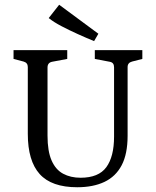

<svg xmlns="http://www.w3.org/2000/svg" viewBox="-20 -780 656 808"><path d="M579 -569V-532L536 -521Q517 -516 517 -498V-209Q517 -132 492 -84.5Q467 -37 419.5 -14.5Q372 8 305 8Q197 8 147 -47.5Q97 -103 97 -217V-498Q97 -516 79 -521L37 -532V-569H263V-532L199 -520Q180 -516 180 -496V-209Q180 -144 197 -105Q214 -66 245.5 -49Q277 -32 319 -32Q395 -32 427.5 -76.5Q460 -121 460 -205V-497Q460 -517 442 -520L379 -532V-569ZM394 -638 376 -607Q344 -620 307.5 -636.5Q271 -653 238.5 -670Q206 -687 185 -704L229 -760Z"/></svg>

Font: Yrsa
Style: Regular
Weight: 400
Designer: Anna Giedrys (Yrsa+Rasa design), David Brezina (Yrsa art-direction, Rasa art-direction, design)
Foundry: Rosetta Type Foundry
Version: Version 2.004